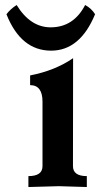

<svg xmlns="http://www.w3.org/2000/svg" viewBox="-20 -752 407 772"><path d="M329.1 0 216.8 -3.4 94.2 0V-43.9Q150.9 -43.9 150.9 -84V-343.3Q150.9 -409.7 101.1 -409.7V-448.7Q201.7 -468.3 273.9 -518.1Q273.4 -408.7 273.4 -84Q273.4 -43.9 329.1 -43.9ZM185.5 -548.3Q64 -548.3 5.9 -694.8Q22 -715.8 46.9 -731.9Q102.1 -642.1 183.6 -642.1Q275.9 -642.1 322.3 -731.9Q347.7 -718.3 362.3 -694.8Q301.8 -548.3 185.5 -548.3Z"/></svg>

Font: Kelvinch
Style: Bold
Weight: 700
Designer: Paul James Miller
Foundry: High-Logic / Made with FontCreator
Version: Version 3.501;March 28, 2021;FontCreator 13.0.0.2683 64-bit